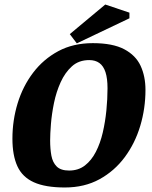

<svg xmlns="http://www.w3.org/2000/svg" viewBox="-20 -820 672 850"><path d="M267 10Q181 10 130 -13Q79 -36 57 -84Q35 -132 35 -206Q35 -287 58 -362.5Q81 -438 126.5 -498Q172 -558 238 -593.5Q304 -629 391 -629Q479 -629 530 -602Q581 -575 602.5 -528.5Q624 -482 624 -422Q624 -340 601 -263Q578 -186 532.5 -124.5Q487 -63 420.5 -26.5Q354 10 267 10ZM286 -65Q327 -65 356 -87.5Q385 -110 404.5 -148Q424 -186 435 -233.5Q446 -281 451 -331.5Q456 -382 456 -429Q456 -473 447 -500.5Q438 -528 420 -541Q402 -554 375 -554Q329 -554 298.5 -526.5Q268 -499 248.5 -456Q229 -413 219 -364Q209 -315 205.5 -271Q202 -227 202 -198Q202 -161 207.5 -131Q213 -101 231 -83Q249 -65 286 -65ZM320 -628 289 -669 446 -800 553 -764V-739Z"/></svg>

Font: Manuale ExtraBold
Style: Italic
Weight: 800
Italic angle: -11°
Designer: Eduardo Tunni / Pablo Cosgaya
Foundry: Eduardo Tunni / Pablo Cosgaya
Version: Version 1.002